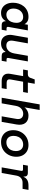

<svg xmlns="http://www.w3.org/2000/svg" viewBox="1414 -2174 772 3640"><g transform="rotate(90 1800.0 -354.0)"><path d="M222 12Q169 12 126 -14Q83 -40 57.5 -91Q32 -142 32 -216Q32 -273 49 -325Q66 -377 100 -418.5Q134 -460 184 -484Q234 -508 300 -508Q356 -508 390.5 -485.5Q425 -463 438 -432L449 -496H556L490 -127Q484 -92 519 -92H561L544 0H451Q418 0 400.5 -18.5Q383 -37 383 -65V-75H377Q356 -35 318.5 -11.5Q281 12 222 12ZM256 -89Q308 -89 343 -116Q378 -143 395.5 -186.5Q413 -230 413 -279Q413 -341 382.5 -374Q352 -407 303 -407Q252 -407 216 -381.5Q180 -356 161 -315Q142 -274 142 -226Q142 -161 174.5 -125Q207 -89 256 -89Z M800 12Q743 12 704.5 -16.5Q666 -45 650 -95.5Q634 -146 646 -211L696 -496H802L753 -218Q743 -157 766 -122.5Q789 -88 844 -88Q899 -88 939.5 -127Q980 -166 993 -239L1038 -496H1144L1079 -127Q1072 -92 1107 -92H1149L1133 0H1041Q1004 0 985.5 -17.5Q967 -35 967 -64V-72H962Q936 -32 896.5 -10Q857 12 800 12Z M1514 0Q1441 0 1404 -41.5Q1367 -83 1380 -162L1423 -406H1298L1314 -496H1388Q1439 -496 1457 -546L1486 -626H1568L1545 -496H1741L1725 -406H1529L1486 -164Q1481 -132 1495.5 -113Q1510 -94 1550 -94H1668L1652 0Z M1833 0 1959 -720H2065L2015 -432Q2037 -464 2078.5 -486Q2120 -508 2174 -508Q2267 -508 2312.5 -447.5Q2358 -387 2340 -283L2291 0H2185L2234 -278Q2245 -338 2218.5 -373Q2192 -408 2137 -408Q2082 -408 2040 -371Q1998 -334 1986 -264L1939 0Z M2672 12Q2603 12 2552.5 -17Q2502 -46 2475 -98Q2448 -150 2448 -219Q2448 -298 2482.5 -363.5Q2517 -429 2580.5 -468.5Q2644 -508 2730 -508Q2798 -508 2847.5 -479Q2897 -450 2924.5 -398Q2952 -346 2952 -277Q2952 -199 2917.5 -133Q2883 -67 2820.5 -27.5Q2758 12 2672 12ZM2677 -89Q2729 -89 2766.5 -113Q2804 -137 2824 -177.5Q2844 -218 2844 -268Q2844 -336 2810 -371.5Q2776 -407 2723 -407Q2671 -407 2633.5 -383Q2596 -359 2576 -318.5Q2556 -278 2556 -228Q2556 -158 2590.5 -123.5Q2625 -89 2677 -89Z M3153 0 3219 -371Q3225 -404 3192 -404H3104L3120 -496H3257Q3297 -496 3313.5 -475.5Q3330 -455 3328 -418V-415H3333Q3355 -465 3395.5 -486.5Q3436 -508 3499 -508H3580L3560 -396H3442Q3390 -396 3354.5 -365Q3319 -334 3309 -277L3259 0Z"/></g></svg>

Font: DM Mono Medium
Style: Italic
Weight: 500
Italic angle: -10°
Designer: Colophon Foundry
Foundry: Colophon Foundry
Version: Version 1.000; ttfautohint (v1.8.2.53-6de2)